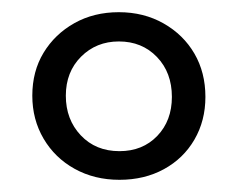

<svg xmlns="http://www.w3.org/2000/svg" viewBox="-20 -683 389 315"><path d="M176 -388Q135 -388 102.5 -406Q70 -424 51.5 -455.5Q33 -487 33 -526Q33 -566 51.5 -596.5Q70 -627 102 -645Q134 -663 175 -663Q216 -663 248.5 -644.5Q281 -626 299 -595Q317 -564 317 -524Q317 -485 299 -454Q281 -423 249 -405.5Q217 -388 176 -388ZM176 -435Q214 -435 238 -460Q262 -485 262 -524Q262 -564 237.5 -589.5Q213 -615 175 -615Q138 -615 113 -590Q88 -565 88 -526Q88 -487 112.5 -461Q137 -435 176 -435Z"/></svg>

Font: Ysabeau Office
Style: Regular
Weight: 400
Designer: Christian Thalmann (Catharsis Fonts)
Version: Version 2.001;gftools[0.9.30]; featfreeze: tnum,lnum,ss02